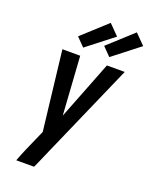

<svg xmlns="http://www.w3.org/2000/svg" viewBox="-177 -1081 925 1175"><g transform="rotate(20 285.0 -494.0)"><path d="M195 0H79Q94 -40 111 -79.5Q128 -119 146 -159L172 -218L112 -735H228L253 -354L402 -735H518L248 -120L214 -42ZM398 -788 345 -842 505 -988 570 -922ZM228 -788 175 -842 335 -988 400 -922Z"/></g></svg>

Font: Iosevka Oblique
Style: Bold
Weight: 700
Italic angle: -9°
Monospace: yes
Designer: Belleve Invis
Foundry: Belleve Invis
Version: Version 32.5.0; ttfautohint (v1.8.4)